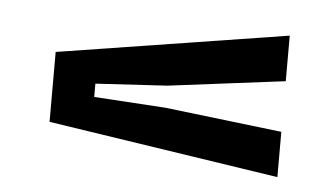

<svg xmlns="http://www.w3.org/2000/svg" viewBox="-32 -550 591 338"><g transform="rotate(5 264.0 -381.0)"><path d="M468 -255.5V-335.5L261 -360L134.5 -368V-391.5L261 -399L468 -425V-505.5L60 -441V-317.5Z"/></g></svg>

Font: Big Shoulders Stencil Text SemiBold
Style: Regular
Weight: 600
Designer: Patric King
Foundry: XO Type Co
Version: Version 1.000